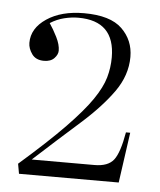

<svg xmlns="http://www.w3.org/2000/svg" viewBox="-41 -876 450 539"><g transform="rotate(5 184.0 -606.5)"><path d="M32 -374 27 -402Q106 -471 153 -519.5Q200 -568 223.5 -602.5Q247 -637 255 -665Q263 -693 263 -722Q263 -825 160 -825Q141 -825 120.5 -820Q100 -815 81 -803Q92 -787 102.5 -766Q113 -745 113 -728Q113 -717 103 -706.5Q93 -696 74 -696Q51 -696 40 -711.5Q29 -727 29 -743Q29 -784 70 -811.5Q111 -839 175 -839Q249 -839 282 -807Q315 -775 315 -728Q315 -676 281.5 -629Q248 -582 191 -531.5Q134 -481 64 -417H241Q279 -417 295 -437.5Q311 -458 321 -516H333L313 -374Z"/></g></svg>

Font: Display Extralight
Style: Regular
Weight: 200
Designer: Latin by Veronika Burian and Jose Scaglione. Greek by Irene Vlachou. Cyrillic by Vera Evstafieva.
Foundry: TypeTogether
Version: Version 3.002